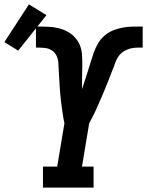

<svg xmlns="http://www.w3.org/2000/svg" viewBox="-108 -856 671 876"><path d="M88 0V-96H153L186 -294Q182 -311 179.5 -328Q177 -345 174.5 -362Q172 -379 170 -396.5Q168 -414 166.5 -431.5Q165 -449 164 -466Q163 -483 162 -500.5Q161 -518 160 -536Q159 -554 158 -571Q157 -588 149 -603.5Q141 -619 126.5 -627.5Q112 -636 94 -637.5Q76 -639 59 -639H58Q58 -639 58 -639Q58 -639 57 -639H56V-735H57Q57 -735 58 -735Q59 -735 59 -735H60Q60 -735 60.5 -735Q61 -735 61 -735Q89 -735 116.5 -733.5Q144 -732 169.5 -724.5Q195 -717 216 -701.5Q237 -686 250 -663Q263 -640 265.5 -613Q268 -586 267.5 -558.5Q267 -531 266.5 -503.5Q266 -476 266 -449Q273 -470 280 -491Q287 -512 293.5 -533Q300 -554 306.5 -575.5Q313 -597 320.5 -618Q328 -639 340 -659Q352 -679 369.5 -694Q387 -709 408.5 -717.5Q430 -726 451.5 -730Q473 -734 494.5 -734.5Q516 -735 538 -735Q538 -735 538.5 -735Q539 -735 539 -735H541Q541 -735 541.5 -735Q542 -735 542 -735H543V-639H542Q528 -639 513 -638.5Q498 -638 484 -634Q470 -630 456.5 -621.5Q443 -613 433.5 -600Q424 -587 419 -573Q414 -559 409 -545L408 -544Q396 -512 383.5 -480.5Q371 -449 357.5 -417.5Q344 -386 330 -355Q316 -324 299 -294L266 -96H319V0ZM-25 -625 -88 -664 24 -836 104 -787Z"/></svg>

Font: Iosevka Curly Slab Oblique
Style: Bold
Weight: 700
Italic angle: -9°
Monospace: yes
Designer: Belleve Invis
Foundry: Belleve Invis
Version: Version 11.1.0; ttfautohint (v1.8.3)